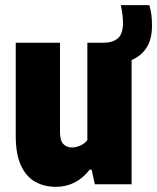

<svg xmlns="http://www.w3.org/2000/svg" viewBox="-20 -714 609 744"><path d="M196 10Q152.5 10 117.5 -9Q82.5 -28 61.8 -71.5Q41 -115 41 -187.5V-548.5H212.5V-203Q212.5 -168.5 225.8 -155.5Q239 -142.5 259 -142.5Q273 -142.5 290.5 -149.8Q308 -157 318.5 -171.5V-548.5H381Q417 -548.5 436.8 -565.5Q456.5 -582.5 456.5 -625.5Q456.5 -640.5 454.5 -657.5Q452.5 -674.5 448 -694H558.5Q564.5 -675.5 566.8 -655.8Q569 -636 569 -615Q569 -561 547.5 -528.5Q526 -496 490 -481.5V0H347.5L335 -56.5H327.5Q276 10 196 10Z"/></svg>

Font: Encode Sans Cnd XBd
Style: Regular
Weight: 800
Width: 3
Designer: Multiple Designers
Foundry: Impallari Type
Version: Version 3.002; ttfautohint (v1.8.3) -l 8 -r 50 -G 200 -x 14 